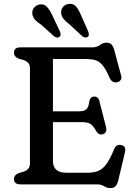

<svg xmlns="http://www.w3.org/2000/svg" viewBox="-20 -942 696 981"><path d="M51.5 -672.5Q51.5 -700 84.5 -700H452.5Q475 -700 490.5 -712Q506 -724 523.5 -724Q541 -724 549.8 -714.8Q558.5 -705.5 564 -685.5L599 -555.5Q603 -542 596.2 -533Q589.5 -524 577 -521.5Q566.5 -519.5 556.5 -524.5Q546.5 -529.5 539.5 -545.5Q521 -589 503.5 -609.2Q486 -629.5 466 -635Q446 -640.5 419.5 -640.5H250.5V-373H379.5Q411 -373 421.8 -384Q432.5 -395 436 -422Q441 -447.5 459.5 -448.5Q482 -450 488 -425L521.5 -293.5Q529 -263.5 505 -256Q485.5 -249.5 471 -273Q457 -298.5 443.2 -308.2Q429.5 -318 398 -318H250.5V-119.5Q250.5 -59.5 319 -59.5H427.5Q458.5 -59.5 481 -68.2Q503.5 -77 522.8 -102.8Q542 -128.5 563 -179.5Q573.5 -206 598.5 -201Q627 -195.5 618 -162L584 -19.5Q579 0.5 570 9.8Q561 19 543.5 19Q526.5 19 511.8 9.5Q497 0 475 0H84.5Q51.5 0 51.5 -27.5Q51.5 -48 76 -58L98 -64Q114 -69 123.5 -78.8Q133 -88.5 133 -108V-592Q133 -611.5 123.5 -621.2Q114 -631 98 -636L76 -642Q51.5 -652 51.5 -672.5ZM394 -864.5 430 -783Q433.5 -774.5 434 -767Q434.5 -759.5 429 -754Q423 -749.5 415.2 -750.5Q407.5 -751.5 401 -756.5L334.5 -818Q316 -831.5 305.5 -844.5Q295 -857.5 292.5 -873.5Q290.5 -891.5 301.2 -905.5Q312 -919.5 331 -922Q355 -925 368.8 -908.5Q382.5 -892 394 -864.5ZM247 -864.5 285 -783.5Q288.5 -775.5 289.5 -768Q290.5 -760.5 285 -755Q274 -744.5 257 -756L190 -816Q171 -828 159.8 -840.2Q148.5 -852.5 145.5 -869Q142.5 -887 152.8 -901.2Q163 -915.5 181.5 -919Q205.5 -923 219.8 -907.2Q234 -891.5 247 -864.5Z"/></svg>

Font: Fraunces 9pt SuperSoft
Style: Regular
Weight: 400
Version: Version 1.000;[b76b70a41]